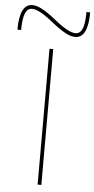

<svg xmlns="http://www.w3.org/2000/svg" viewBox="-122 -991 505 1028"><g transform="rotate(5 131.0 -477.5)"><path d="M121 -730H141V0H121ZM125 -872Q48 -935 10 -935Q-15 -935 -27 -906.5Q-39 -878 -39 -817H-59Q-59 -955 10 -955Q33 -955 63 -939Q93 -923 137 -888Q214 -825 252 -825Q277 -825 289 -853.5Q301 -882 301 -943H321Q321 -805 252 -805Q229 -805 199 -821Q169 -837 125 -872Z"/></g></svg>

Font: Enso Thin
Style: Regular
Weight: 100
Designer: Coji Morishita
Foundry: UNDERFOREST DESIGN
Version: Version 1.000